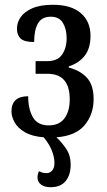

<svg xmlns="http://www.w3.org/2000/svg" viewBox="-20 -566 448 804"><path d="M192 218Q167 218 152 207Q137 196 137 177Q137 164 143 151Q149 154 156.5 156.5Q164 159 176 159Q188 159 198 148.5Q208 138 208 116Q208 93 197.5 65.5Q187 38 163 9Q114 5 84 -12.5Q54 -30 41 -54Q28 -78 28 -99Q28 -163 98 -163Q98 -110 117.5 -75.5Q137 -41 184 -41Q228 -41 250 -70.5Q272 -100 272 -150Q272 -257 179 -257H129V-310H178Q221 -310 240 -337.5Q259 -365 259 -406Q259 -444 243.5 -470Q228 -496 193 -496Q155 -496 139 -468Q123 -440 123 -390Q82 -390 66.5 -404.5Q51 -419 51 -446Q51 -471 66 -493.5Q81 -516 114.5 -531Q148 -546 202 -546Q278 -546 318.5 -511Q359 -476 359 -416Q359 -364 335 -333Q311 -302 268 -288V-283Q316 -271 344 -240.5Q372 -210 372 -151Q372 -87 334.5 -42Q297 3 216 9Q240 31 258 58.5Q276 86 276 123Q276 166 255 192Q234 218 192 218Z"/></svg>

Font: Noto Serif ExtraCondensed Medium
Style: Regular
Weight: 500
Width: 2
Designer: Monotype Design Team
Foundry: Monotype Imaging Inc.
Version: Version 2.015